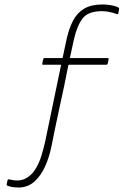

<svg xmlns="http://www.w3.org/2000/svg" viewBox="-20 -732 573 860"><path d="M68 108Q56 108 45 107Q34 106 26.5 104Q19 102 14 100Q9 98 10 94Q10 92 10.5 90Q11 88 11.5 85.5Q12 83 12.5 81Q13 79 13 77Q14 75 15.5 72.5Q17 70 23 72Q64 82 91.5 69Q119 56 137 28Q155 0 165.5 -34.5Q176 -69 183 -101Q201 -186 218 -269.5Q235 -353 253 -438Q253 -439 253.5 -440Q254 -441 254 -442Q234 -442 213 -442Q192 -442 172 -442Q170 -442 169.5 -444Q169 -446 169 -446Q170 -449 170.5 -451.5Q171 -454 171.5 -457Q172 -460 172.5 -462.5Q173 -465 174 -468Q174 -468 175 -470Q176 -472 178 -472Q198 -472 219 -472Q240 -472 260 -472Q261 -474 261 -476Q261 -478 262 -480Q266 -499 270 -517.5Q274 -536 278 -555Q289 -605 307.5 -640Q326 -675 357.5 -693.5Q389 -712 439 -712Q456 -712 475 -709Q494 -706 505 -701Q512 -698 513 -696Q514 -694 513 -690L510 -673Q509 -669 508 -668.5Q507 -668 503 -669Q487 -675 470 -678.5Q453 -682 437 -682Q375 -682 350 -649.5Q325 -617 311 -555Q308 -541 305 -527.5Q302 -514 299 -500Q296 -486 293 -472Q295 -472 297.5 -472Q300 -472 302 -472Q329 -472 356 -472Q383 -472 409.5 -472Q436 -472 463 -472Q467 -472 467 -468Q466 -465 465.5 -462.5Q465 -460 464.5 -457Q464 -454 463.5 -451.5Q463 -449 462 -446Q462 -446 460.5 -444Q459 -442 457 -442Q429 -442 401 -442Q373 -442 345.5 -442Q318 -442 289 -442Q286 -442 286 -439Q277 -393 267.5 -347.5Q258 -302 248 -256.5Q238 -211 228.5 -165.5Q219 -120 210 -74Q200 -26 181.5 14.5Q163 55 135 80.5Q107 106 68 108Z"/></svg>

Font: Glory Thin
Style: Regular
Weight: 100
Designer: Robert Leuschke
Foundry: Robert Leuschke
Version: Version 1.011